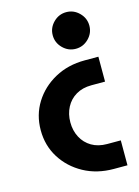

<svg xmlns="http://www.w3.org/2000/svg" viewBox="-114 -807 632 871"><g transform="rotate(-15 202.0 -371.5)"><path d="M310 0Q231 0 169 -34Q107 -68 71 -125.5Q35 -183 35 -255Q35 -327 71 -384.5Q107 -442 169 -476Q231 -510 310 -510H374V-393H310Q268 -393 237.5 -375Q207 -357 190.5 -325.5Q174 -294 174 -255Q174 -216 190.5 -184.5Q207 -153 237.5 -135Q268 -117 310 -117H374V0ZM285 -571Q250 -571 224.5 -596.5Q199 -622 199 -657Q199 -692 224.5 -717.5Q250 -743 285 -743Q320 -743 345.5 -717.5Q371 -692 371 -657Q371 -622 345.5 -596.5Q320 -571 285 -571Z"/></g></svg>

Font: MuseoModerno Thin SemiBold
Style: Regular
Weight: 600
Version: Version 1.003